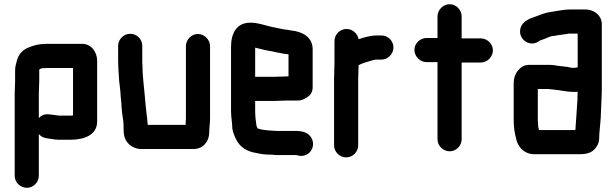

<svg xmlns="http://www.w3.org/2000/svg" viewBox="-20 -672 2937 915"><path d="M167 -286V-337L169 -343C173 -344 177 -346 182 -347H190C197 -348 203 -348 207 -348H328V-122C323 -121 319 -121 315 -121H262C260 -121 258 -121 255 -122C251 -122 246 -123 240 -124C208 -128 186 -133 165 -109V-226C165 -240 167 -274 167 -286ZM372 -463H207C202 -463 195 -463 186 -462C166 -462 148 -457 133 -452L117 -446C89 -436 67 -412 60 -381C56 -367 52 -353 52 -337V-285C52 -272 50 -239 50 -226V166C50 197 77 223 108 223C139 223 165 197 165 166V-33C174 -23 184 -17 197 -14C218 -11 240 -6 262 -6H315C382 -6 443 -29 443 -93V-382C443 -423 416 -463 372 -463Z M543 -454V-386C543 -353 546 -318 548 -285C550 -267 555 -232 555 -214C556 -204 557 -194 558 -183L560 -153C562 -123 569 -99 569 -71V-56C569 -46 570 -37 571 -30C576 7 610 38 652 38H904C947 38 977 2 977 -39C977 -64 982 -90 981 -118V-452C981 -483 954 -510 923 -510C892 -510 866 -483 866 -452V-116C866 -106 866 -97 865 -90V-83C865 -80 865 -78 864 -77H684V-78C681 -116 675 -153 672 -193C668 -247 659 -304 659 -360C658 -369 658 -377 658 -386V-454C658 -485 632 -511 601 -511C570 -511 543 -485 543 -454Z M1287 -306H1196V-445C1213 -441 1232 -436 1249 -432L1273 -428C1293 -424 1312 -419 1332 -416L1349 -414C1351 -413 1353 -413 1355 -413V-308H1349C1336 -308 1302 -306 1287 -306ZM1349 -193H1402C1415 -193 1430 -199 1446 -210C1462 -221 1470 -236 1470 -257V-441C1468 -496 1420 -522 1366 -527L1349 -530L1333 -532C1314 -535 1292 -541 1270 -545C1239 -552 1210 -564 1173 -564C1108 -564 1081 -514 1081 -449V-142C1081 -114 1087 -86 1087 -61C1089 -44 1098 -22 1105 -8C1123 28 1155 50 1201 57C1222 62 1243 65 1268 65H1275C1283 66 1291 67 1298 67H1393L1400 69C1451 82 1489 29 1464 -15C1450 -39 1425 -48 1390 -48H1298C1289 -48 1278 -50 1267 -50C1261 -50 1244 -52 1239 -53C1232 -53 1216 -57 1211 -59H1208V-60C1207 -62 1202 -70 1202 -75C1199 -96 1196 -117 1196 -143V-191H1287C1302 -191 1335 -193 1349 -193Z M1855 -446C1855 -477 1829 -503 1798 -503H1768C1742 -501 1715 -494 1692 -486C1691 -485 1690 -485 1689 -485C1685 -510 1661 -534 1632 -534C1600 -534 1574 -508 1574 -476V-374C1574 -351 1572 -318 1572 -293V21C1572 52 1599 78 1630 78C1661 78 1687 52 1687 21V-295C1687 -317 1689 -340 1689 -361L1690 -362C1705 -370 1728 -377 1746 -382C1755 -384 1764 -388 1774 -388H1798C1829 -388 1855 -415 1855 -446Z M2065 -594V-491H2013C1982 -491 1955 -465 1955 -434C1955 -403 1982 -376 2013 -376H2065V-8C2065 23 2092 49 2123 49C2154 49 2180 23 2180 -8V-374H2271C2302 -374 2329 -401 2329 -432C2329 -463 2302 -489 2271 -489H2180V-594C2180 -625 2154 -652 2123 -652C2092 -652 2065 -625 2065 -594Z M2544 -87C2543 -92 2543 -96 2543 -101V-248H2589C2593 -248 2597 -248 2601 -247L2620 -245C2651 -242 2681 -234 2714 -234C2721 -234 2727 -234 2733 -235C2732 -222 2732 -210 2732 -198C2728 -146 2726 -99 2722 -52H2549C2545 -64 2544 -74 2544 -87ZM2722 -349H2703C2698 -350 2692 -351 2685 -353C2668 -355 2652 -357 2635 -359L2615 -362C2606 -363 2597 -363 2588 -363H2503C2488 -363 2474 -359 2463 -350C2441 -333 2428 -308 2428 -273V-101C2428 -70 2432 -40 2439 -14C2447 29 2478 63 2528 63H2738C2775 63 2800 57 2818 34C2833 14 2836 0 2836 -27C2836 -31 2836 -36 2837 -43C2840 -77 2843 -102 2844 -139C2845 -174 2848 -216 2848 -252V-556C2848 -599 2811 -627 2769 -627H2699C2665 -627 2635 -619 2605 -615C2579 -612 2556 -602 2535 -594C2503 -584 2468 -570 2460 -536C2448 -486 2503 -446 2546 -474C2548 -475 2554 -480 2556 -480C2561 -482 2567 -484 2573 -486C2588 -491 2603 -501 2622 -501C2644 -506 2668 -507 2691 -512H2733V-351C2730 -351 2726 -350 2722 -349Z"/></svg>

Font: Electronic
Style: UltHv
Weight: 900
Version: Version 1.011